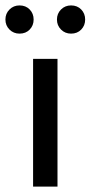

<svg xmlns="http://www.w3.org/2000/svg" viewBox="-46 -688 334 708"><path d="M76 0V-471H166V0ZM26 -564Q4 -564 -11 -579Q-26 -594 -26 -616Q-26 -638 -11 -653Q4 -668 26 -668Q49 -668 63.5 -653Q78 -638 78 -616Q78 -594 63.5 -579Q49 -564 26 -564ZM216 -564Q194 -564 179 -579Q164 -594 164 -616Q164 -638 179 -653Q194 -668 216 -668Q239 -668 253.5 -653Q268 -638 268 -616Q268 -594 253.5 -579Q239 -564 216 -564Z"/></svg>

Font: Narnoor
Style: Regular
Weight: 400
Designer: S. Sridhar Murthy
Foundry: SIL International
Version: Version 3.000